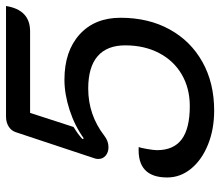

<svg xmlns="http://www.w3.org/2000/svg" viewBox="-68 -672 749 654"><g transform="rotate(-90 307.0 -345.5)"><path d="M29 -151Q29 -254 133 -248Q130 -243 126 -219.5Q122 -196 122 -186Q122 -129 159 -101.5Q196 -74 272 -74Q333 -74 380 -101.5Q427 -129 453 -179Q479 -229 479 -294Q479 -356 442 -388Q405 -420 332 -420Q242 -420 171 -365Q153 -351 132 -351Q115 -351 103.5 -360.5Q92 -370 92 -386Q92 -394 95 -401L183 -666Q188 -682 202.5 -691Q217 -700 236 -700H613Q600 -618 527 -618H249L201 -470Q175 -454 160 -440L162 -435Q205 -466 259 -483.5Q313 -501 362 -501Q459 -501 516 -449.5Q573 -398 573 -310Q573 -215 533.5 -143Q494 -71 422.5 -31Q351 9 257 9Q193 9 141 -12Q89 -33 59 -69.5Q29 -106 29 -151Z"/></g></svg>

Font: K2D
Style: Italic
Weight: 400
Italic angle: -10°
Designer: Katatrad Aksorn Co.,Ltd.
Foundry: Cadson Demak Co.,Ltd.
Version: Version 1.000; ttfautohint (v1.6)